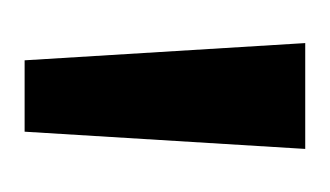

<svg xmlns="http://www.w3.org/2000/svg" viewBox="-76 -661 268 156"><g transform="rotate(90 58.0 -583.0)"><path d="M29 -469 15 -697H101L87 -469Z"/></g></svg>

Font: Bricolage Grotesque 24pt Condensed
Style: Regular
Weight: 400
Width: 3
Designer: Mathieu Triay
Foundry: Atelier Triay
Version: Version 1.001;gftools[0.9.33.dev8+g029e19f]